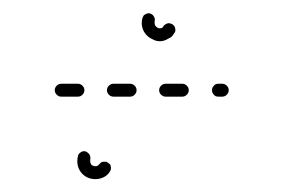

<svg xmlns="http://www.w3.org/2000/svg" viewBox="-20 -282 440 298"><path d="M128 -24Q125 -24 122 -26Q120 -29 120 -32Q120 -33 120 -34Q121 -38 119 -42Q117 -45 113 -47Q109 -48 106 -46Q102 -44 101 -40Q100 -36 100 -32Q100 -26 102 -21Q104 -16 108 -12Q112 -8 117 -6Q122 -4 128 -4Q135 -4 141 -7Q147 -10 150 -15Q153 -19 152 -23Q152 -27 148 -29Q147 -30 145 -31Q143 -31 141 -31Q139 -31 137 -30Q136 -29 134 -27Q133 -26 132 -25Q130 -24 128 -24ZM68 -135Q65 -138 65 -142Q65 -146 68 -149Q71 -152 75 -152H101Q105 -152 108 -149Q111 -146 111 -142Q111 -138 108 -135Q105 -132 101 -132H75Q71 -132 68 -135ZM189 -135Q192 -138 192 -142Q192 -146 189 -149Q186 -152 182 -152H156Q152 -152 149 -149Q146 -146 146 -142Q146 -138 149 -135Q152 -132 156 -132H182Q186 -132 189 -135ZM270 -135Q273 -138 273 -142Q273 -146 270 -149Q267 -152 263 -152H237Q233 -152 230 -149Q227 -146 227 -142Q227 -138 230 -135Q233 -132 237 -132H263Q267 -132 270 -135ZM332 -135Q335 -138 335 -142Q335 -146 332 -149Q329 -152 325 -152H319Q314 -152 312 -149Q309 -146 309 -142Q309 -138 312 -135Q314 -132 319 -132H325Q329 -132 332 -135ZM228 -238Q225 -238 222 -241Q220 -243 220 -246Q220 -248 220 -249Q221 -253 219 -256Q217 -260 213 -261Q211 -262 209 -261Q207 -261 206 -260Q204 -259 203 -258Q202 -256 201 -254Q200 -250 200 -246Q200 -241 202 -236Q204 -231 208 -227Q212 -223 217 -221Q222 -218 228 -218Q235 -218 241 -222Q247 -224 250 -230Q253 -233 252 -237Q252 -241 248 -244Q245 -246 241 -246Q237 -245 234 -242Q233 -240 232 -239Q230 -238 228 -238Z"/></svg>

Font: FRB American Cursive Dashed Light
Style: Italic
Weight: 300
Italic angle: -25°
Version: Version 2.0;Modular Font Editor K font №1